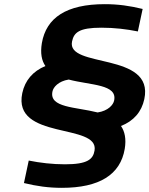

<svg xmlns="http://www.w3.org/2000/svg" viewBox="-20 -730 717 922"><path d="M181 -523C173 -474 180 -439 198 -413C138 -388 100 -344 87 -283C39 -55 457 -141 434 -7C427 35 400 59 292 59C232 59 172 52 118 41L95 149C157 164 212 172 277 172C457 172 558 109 579 -15C587 -63 579 -99 561 -125C622 -149 660 -193 673 -254C722 -483 298 -400 326 -531C335 -574 360 -597 467 -597C529 -597 588 -590 642 -579L665 -687C603 -702 548 -710 483 -710C299 -710 202 -645 181 -523ZM232 -291C236 -311 260 -340 310 -348C416 -320 545 -326 528 -247C524 -227 500 -198 449 -190C343 -217 215 -212 232 -291Z"/></svg>

Font: LT Wave Bold
Style: Italic
Weight: 700
Designer: Daniel Lyons
Version: Version 2.5 (Glyphs App)